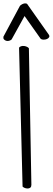

<svg xmlns="http://www.w3.org/2000/svg" viewBox="-68 -1100 310 1127"><path d="M43.9 -820.3Q47.9 -826.2 56.2 -828.6Q64.5 -831.1 73.2 -830.1Q82 -829.1 90.3 -825.2Q98.6 -821.3 101.6 -816.4L116.2 -15.6Q116.2 -3.9 110.4 1Q104.5 5.9 96.2 6.3Q87.9 6.8 79.1 3.9Q70.3 1 64.5 -4.9ZM0 -868.2Q-6.8 -862.3 -15.6 -860.4Q-24.4 -858.4 -32.2 -860.8Q-40 -863.3 -44.9 -869.1Q-49.8 -875 -47.9 -884.8L47.9 -1063.5Q48.8 -1066.4 55.7 -1071.3Q62.5 -1076.2 70.3 -1078.6Q78.1 -1081.1 85.4 -1079.6Q92.8 -1078.1 96.7 -1069.3L215.8 -900.4Q224.6 -889.6 220.7 -882.3Q216.8 -875 208 -871.1Q199.2 -867.2 188 -867.2Q176.8 -867.2 170.9 -872.1L76.2 -1005.9Z"/></svg>

Font: Shadows Into Light Two
Style: Regular
Weight: 400
Designer: Kimberly Geswein
Foundry: Kimberly Geswein
Version: Version 1.003 2012